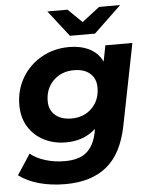

<svg xmlns="http://www.w3.org/2000/svg" viewBox="-70 -802 832 1054"><g transform="rotate(-5 346.0 -274.5)"><path d="M681 -538 592 -90Q562 62 476.5 132Q391 202 248 202Q170 202 104.5 184Q39 166 -8 131L66 18Q98 45 148.5 60.5Q199 76 255 76Q334 76 375 41.5Q416 7 431 -63L435 -86Q370 -26 271 -26Q204 -26 150 -53.5Q96 -81 64.5 -132Q33 -183 33 -252Q33 -334 72 -401Q111 -468 179.5 -507Q248 -546 333 -546Q396 -546 443.5 -522.5Q491 -499 515 -450L532 -538ZM469 -311Q469 -360 437 -388.5Q405 -417 348 -417Q279 -417 234.5 -373Q190 -329 190 -260Q190 -211 223 -182.5Q256 -154 313 -154Q381 -154 425 -198Q469 -242 469 -311ZM632 -751 481 -607H343L231 -751H342L419 -676L516 -751Z"/></g></svg>

Font: Idrija
Style: Bold Italic
Weight: 700
Italic angle: -11.3°
Designer: Julieta Ulanovsky
Foundry: Julieta Ulanovsky
Version: Version 7.200